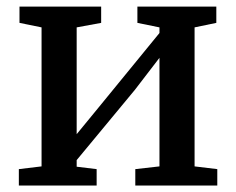

<svg xmlns="http://www.w3.org/2000/svg" viewBox="-20 -576 733 596"><path d="M38.5 0V-51L109 -59.5V-491L40.5 -505V-555.5H294V-505L218 -491V-159.5L289 -246L475 -473.5V-491L406.5 -505V-555.5H651.5V-505L584 -491V-59.5L654.5 -51V0H400V-51L475 -59.5V-396.5L399 -297.5L218 -79V-58.5L280 -51V0Z"/></svg>

Font: Merriweather Medium
Style: Regular
Weight: 500
Version: Version 2.100